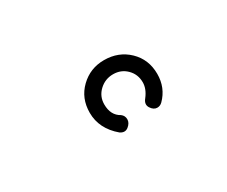

<svg xmlns="http://www.w3.org/2000/svg" viewBox="-35 -358 271 229"><g transform="rotate(-30 100.0 -243.0)"><path d="M85 -202Q66 -218 66 -240Q66 -260 79.5 -273Q93 -286 112 -286Q132 -286 145.5 -273Q159 -260 159 -240Q159 -221 146 -208Q143 -205 139 -205Q134 -205 130.5 -210.5Q127 -216 132 -222Q139 -231 139 -240Q139 -251 131.5 -258.5Q124 -266 113 -266Q102 -266 94 -258.5Q86 -251 86 -240Q86 -225 97 -219Q101 -216 101 -211Q101 -206 96 -202Q91 -198 85 -202Z"/></g></svg>

Font: Neonderthaw
Style: Regular
Weight: 400
Designer: Robert E. Leuschke
Foundry: Robert E. Leuschke
Version: Version 1.010; ttfautohint (v1.8.3)